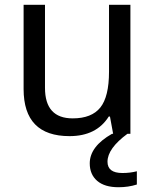

<svg xmlns="http://www.w3.org/2000/svg" viewBox="-20 -556 640 798"><path d="M450.2 0 437 -71.8H432.1Q380.9 9.8 269 9.8Q78.1 9.8 78.1 -186V-536.1H167V-190.9Q167 -64 282.2 -64Q360.8 -64 397 -109.1Q433.1 -154.3 433.1 -257.8V-536.1H522V0ZM548.8 155.8V210.9Q513.2 222.2 472.7 222.2Q414.6 222.2 383.8 195.6Q353 168.9 353 123Q353 52.7 445.8 0H509.8Q426.8 61 426.8 116.2Q426.8 163.1 488.8 163.1Q521 163.1 548.8 155.8Z"/></svg>

Font: WenQuanYi Micro Hei Mono
Style: Regular
Weight: 400
Foundry: Ascender Corporation
Version: Version 0.2.0-beta